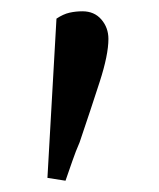

<svg xmlns="http://www.w3.org/2000/svg" viewBox="-20 -758 282 340"><path d="M64 -443 80 -725Q92 -733 103 -735.5Q114 -738 126 -738Q147 -738 159.5 -723.5Q172 -709 172 -689Q172 -661 156.5 -613Q141 -565 121 -506Q114 -490 108 -472.5Q102 -455 96 -438Z"/></svg>

Font: Source Serif 4 Subhead
Style: Regular
Weight: 400
Designer: Frank Grießhammer
Foundry: Adobe Systems Incorporated
Version: Version 4.004;hotconv 1.0.117;makeotfexe 2.5.65602